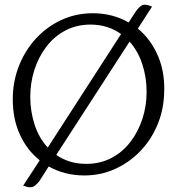

<svg xmlns="http://www.w3.org/2000/svg" viewBox="-20 -736 749 812"><path d="M34 -316Q34 -391 60 -457Q86 -523 132 -573Q178 -623 239.5 -651.5Q301 -680 373 -680Q456 -680 524 -641L548 -678Q562 -701 577 -711.5Q592 -722 623 -708L563 -615Q618 -570 648.5 -498.5Q679 -427 674 -337Q671 -265 643.5 -202.5Q616 -140 570 -93.5Q524 -47 464.5 -20.5Q405 6 337 6Q254 6 186 -32L149 26Q141 39 125.5 50.5Q110 62 78 49L148 -58Q95 -100 64.5 -166Q34 -232 34 -316ZM108 -326Q108 -267 126 -210Q144 -153 182 -112L492 -592Q466 -611 433.5 -621.5Q401 -632 363 -632Q304 -632 256.5 -607Q209 -582 176 -538.5Q143 -495 125.5 -440.5Q108 -386 108 -326ZM600 -347Q600 -410 581.5 -465.5Q563 -521 528 -560L218 -81Q243 -63 275 -53Q307 -43 345 -43Q404 -43 451.5 -68Q499 -93 532 -136.5Q565 -180 582.5 -234Q600 -288 600 -347Z"/></svg>

Font: Diphylleia
Style: Regular
Weight: 400
Designer: Minha Hyung
Foundry: JAMO
Version: Version 1.000; ttfautohint (v1.8.4.7-5d5b);gftools[0.9.28]